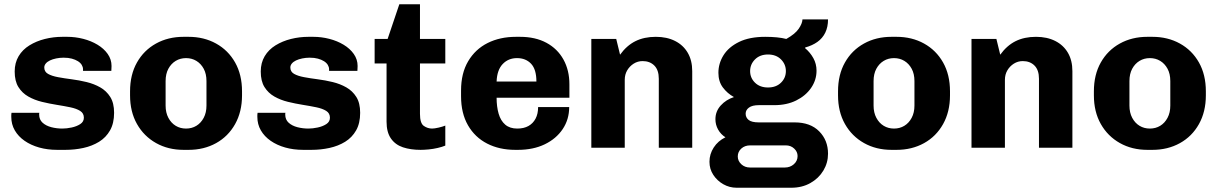

<svg xmlns="http://www.w3.org/2000/svg" viewBox="-20 -694 5724 902"><path d="M249 10Q203 10 164 -1Q125 -12 95.5 -32.5Q66 -53 49.5 -81.5Q33 -110 33 -145Q33 -150 33 -154Q33 -158 34 -164H165Q164 -162 164 -160Q164 -158 164 -156Q164 -132 180 -117.5Q196 -103 221 -96.5Q246 -90 273 -90Q293 -90 316.5 -95Q340 -100 357 -111Q374 -122 374 -141Q374 -162 356.5 -173Q339 -184 310 -190Q281 -196 246.5 -201.5Q212 -207 177 -215.5Q142 -224 113 -240.5Q84 -257 66.5 -285Q49 -313 49 -358Q49 -399 67.5 -430Q86 -461 118.5 -481Q151 -501 191 -511Q231 -521 273 -521H296Q334 -521 371 -511.5Q408 -502 438 -484Q468 -466 486 -440.5Q504 -415 504 -384Q504 -378 503.5 -371.5Q503 -365 503 -361H370V-369Q370 -379 364 -389Q358 -399 346 -406.5Q334 -414 317.5 -418.5Q301 -423 279 -423Q261 -423 244 -419.5Q227 -416 214.5 -410Q202 -404 195 -395.5Q188 -387 188 -377Q188 -357 205.5 -347Q223 -337 252.5 -331.5Q282 -326 317 -321.5Q352 -317 387 -308.5Q422 -300 451 -283.5Q480 -267 498 -238.5Q516 -210 516 -164Q516 -115 497 -81.5Q478 -48 445.5 -28Q413 -8 372 1Q331 10 287 10Z M842 10Q770 10 713 -22Q656 -54 623.5 -111.5Q591 -169 591 -246V-265Q591 -343 623.5 -400.5Q656 -458 713 -489.5Q770 -521 842 -521H866Q938 -521 995 -489.5Q1052 -458 1084.5 -400.5Q1117 -343 1117 -265V-246Q1117 -169 1084.5 -111Q1052 -53 995 -21.5Q938 10 866 10ZM854 -90Q881 -90 902.5 -103Q924 -116 937 -140.5Q950 -165 950 -198V-313Q950 -347 937 -371Q924 -395 902.5 -408Q881 -421 854 -421Q827 -421 805.5 -408Q784 -395 771 -371Q758 -347 758 -313V-198Q758 -165 771 -140.5Q784 -116 805.5 -103Q827 -90 854 -90Z M1405 10Q1359 10 1320 -1Q1281 -12 1251.5 -32.5Q1222 -53 1205.5 -81.5Q1189 -110 1189 -145Q1189 -150 1189 -154Q1189 -158 1190 -164H1321Q1320 -162 1320 -160Q1320 -158 1320 -156Q1320 -132 1336 -117.5Q1352 -103 1377 -96.5Q1402 -90 1429 -90Q1449 -90 1472.5 -95Q1496 -100 1513 -111Q1530 -122 1530 -141Q1530 -162 1512.5 -173Q1495 -184 1466 -190Q1437 -196 1402.5 -201.5Q1368 -207 1333 -215.5Q1298 -224 1269 -240.5Q1240 -257 1222.5 -285Q1205 -313 1205 -358Q1205 -399 1223.5 -430Q1242 -461 1274.5 -481Q1307 -501 1347 -511Q1387 -521 1429 -521H1452Q1490 -521 1527 -511.5Q1564 -502 1594 -484Q1624 -466 1642 -440.5Q1660 -415 1660 -384Q1660 -378 1659.5 -371.5Q1659 -365 1659 -361H1526V-369Q1526 -379 1520 -389Q1514 -399 1502 -406.5Q1490 -414 1473.5 -418.5Q1457 -423 1435 -423Q1417 -423 1400 -419.5Q1383 -416 1370.5 -410Q1358 -404 1351 -395.5Q1344 -387 1344 -377Q1344 -357 1361.5 -347Q1379 -337 1408.5 -331.5Q1438 -326 1473 -321.5Q1508 -317 1543 -308.5Q1578 -300 1607 -283.5Q1636 -267 1654 -238.5Q1672 -210 1672 -164Q1672 -115 1653 -81.5Q1634 -48 1601.5 -28Q1569 -8 1528 1Q1487 10 1443 10Z M1956 10Q1909 10 1873 -2Q1837 -14 1816.5 -43.5Q1796 -73 1796 -122V-396H1740V-511H1801L1856 -674H1953V-511H2072V-396H1953V-159Q1953 -115 1971 -102.5Q1989 -90 2010 -90Q2021 -90 2040.5 -94.5Q2060 -99 2072 -104V-10Q2058 -4 2036.5 1Q2015 6 1993.5 8Q1972 10 1956 10Z M2401 10Q2326 10 2268.5 -19.5Q2211 -49 2178.5 -105.5Q2146 -162 2146 -242V-269Q2146 -350 2179.5 -406.5Q2213 -463 2271 -492Q2329 -521 2404 -521H2423Q2495 -521 2547 -493Q2599 -465 2627 -414.5Q2655 -364 2655 -298V-235H2313Q2313 -193 2322.5 -160Q2332 -127 2353.5 -108.5Q2375 -90 2410 -90Q2441 -90 2462.5 -102Q2484 -114 2496 -136.5Q2508 -159 2508 -191H2654Q2654 -133 2623.5 -87.5Q2593 -42 2539 -16Q2485 10 2413 10ZM2313 -311H2500Q2500 -368 2475 -394.5Q2450 -421 2409 -421Q2368 -421 2341.5 -393Q2315 -365 2313 -311Z M2758 0V-511H2875L2893 -437Q2924 -480 2965 -500.5Q3006 -521 3061 -521Q3113 -521 3151.5 -501.5Q3190 -482 3211 -446Q3232 -410 3232 -360V0H3075V-324Q3075 -365 3054 -386Q3033 -407 2999 -407Q2976 -407 2957 -395Q2938 -383 2926.5 -363.5Q2915 -344 2915 -319V0Z M3441 188Q3407 188 3378 171.5Q3349 155 3331 127.5Q3313 100 3313 66Q3313 30 3333 -1Q3353 -32 3388 -49Q3366 -63 3353.5 -85.5Q3341 -108 3341 -134Q3341 -171 3366 -198.5Q3391 -226 3428 -238Q3397 -255 3376 -283Q3355 -311 3355 -352Q3355 -396 3379 -434.5Q3403 -473 3452 -497Q3501 -521 3575 -521Q3605 -521 3630 -518.5Q3655 -516 3674 -511Q3715 -534 3732 -558.5Q3749 -583 3750 -603H3870Q3870 -567 3857 -540.5Q3844 -514 3820 -497Q3796 -480 3763 -471L3762 -468Q3786 -448 3801 -421Q3816 -394 3816 -362Q3816 -318 3790.5 -281Q3765 -244 3720.5 -222Q3676 -200 3618 -200H3545Q3514 -200 3498.5 -188.5Q3483 -177 3483 -160Q3483 -142 3497 -130.5Q3511 -119 3545 -119H3713Q3787 -119 3828.5 -77Q3870 -35 3870 28Q3870 71 3848 107.5Q3826 144 3787 166Q3748 188 3697 188ZM3504 93H3667Q3692 93 3709.5 77.5Q3727 62 3727 39Q3727 19 3711 4Q3695 -11 3672 -11H3504Q3479 -11 3462.5 4Q3446 19 3446 41Q3446 62 3462.5 77.5Q3479 93 3504 93ZM3588 -283Q3626 -283 3649 -305.5Q3672 -328 3672 -360Q3672 -392 3649 -415Q3626 -438 3588 -438Q3550 -438 3527 -415Q3504 -392 3504 -360Q3504 -328 3527 -305.5Q3550 -283 3588 -283Z M4168 10Q4096 10 4039 -22Q3982 -54 3949.5 -111.5Q3917 -169 3917 -246V-265Q3917 -343 3949.5 -400.5Q3982 -458 4039 -489.5Q4096 -521 4168 -521H4192Q4264 -521 4321 -489.5Q4378 -458 4410.5 -400.5Q4443 -343 4443 -265V-246Q4443 -169 4410.5 -111Q4378 -53 4321 -21.5Q4264 10 4192 10ZM4180 -90Q4207 -90 4228.5 -103Q4250 -116 4263 -140.5Q4276 -165 4276 -198V-313Q4276 -347 4263 -371Q4250 -395 4228.5 -408Q4207 -421 4180 -421Q4153 -421 4131.5 -408Q4110 -395 4097 -371Q4084 -347 4084 -313V-198Q4084 -165 4097 -140.5Q4110 -116 4131.5 -103Q4153 -90 4180 -90Z M4544 0V-511H4661L4679 -437Q4710 -480 4751 -500.5Q4792 -521 4847 -521Q4899 -521 4937.5 -501.5Q4976 -482 4997 -446Q5018 -410 5018 -360V0H4861V-324Q4861 -365 4840 -386Q4819 -407 4785 -407Q4762 -407 4743 -395Q4724 -383 4712.5 -363.5Q4701 -344 4701 -319V0Z M5370 10Q5298 10 5241 -22Q5184 -54 5151.5 -111.5Q5119 -169 5119 -246V-265Q5119 -343 5151.5 -400.5Q5184 -458 5241 -489.5Q5298 -521 5370 -521H5394Q5466 -521 5523 -489.5Q5580 -458 5612.5 -400.5Q5645 -343 5645 -265V-246Q5645 -169 5612.5 -111Q5580 -53 5523 -21.5Q5466 10 5394 10ZM5382 -90Q5409 -90 5430.5 -103Q5452 -116 5465 -140.5Q5478 -165 5478 -198V-313Q5478 -347 5465 -371Q5452 -395 5430.5 -408Q5409 -421 5382 -421Q5355 -421 5333.5 -408Q5312 -395 5299 -371Q5286 -347 5286 -313V-198Q5286 -165 5299 -140.5Q5312 -116 5333.5 -103Q5355 -90 5382 -90Z"/></svg>

Font: Chivo Medium
Style: Bold
Weight: 700
Version: Version 2.002